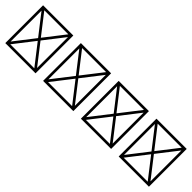

<svg xmlns="http://www.w3.org/2000/svg" viewBox="204 -2176 3592 3592"><g transform="rotate(45 2000.0 -380.0)"><path d="M100 120H900V-880H100ZM500 -421 182 -830H818ZM532 -380 850 -789V29ZM182 70 500 -339 818 70ZM150 -789 468 -380 150 29Z M1100 120H1900V-880H1100ZM1500 -421 1182 -830H1818ZM1532 -380 1850 -789V29ZM1182 70 1500 -339 1818 70ZM1150 -789 1468 -380 1150 29Z M2100 120H2900V-880H2100ZM2500 -421 2182 -830H2818ZM2532 -380 2850 -789V29ZM2182 70 2500 -339 2818 70ZM2150 -789 2468 -380 2150 29Z M3100 120H3900V-880H3100ZM3500 -421 3182 -830H3818ZM3532 -380 3850 -789V29ZM3182 70 3500 -339 3818 70ZM3150 -789 3468 -380 3150 29Z"/></g></svg>

Font: Adobe NotDef
Style: Regular
Weight: 400
Monospace: yes
Foundry: Adobe Systems Incorporated
Version: Version 1.000;PS 1;hotconv 1.0.98;makeotf.lib2.5.65220